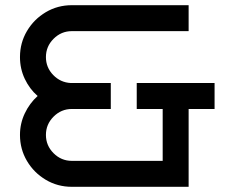

<svg xmlns="http://www.w3.org/2000/svg" viewBox="-20 -720 878 740"><path d="M707 0H257Q202 0 156.5 -27Q111 -54 84 -99.5Q57 -145 57 -200Q57 -244 75.5 -283Q94 -322 125 -350Q94 -377 75.5 -416Q57 -455 57 -500Q57 -555 84 -600.5Q111 -646 156.5 -673Q202 -700 257 -700H707V-600H257Q216 -600 186.5 -570.5Q157 -541 157 -500Q157 -460 185 -431Q213 -402 253 -400H407V-300H257Q216 -300 186.5 -270.5Q157 -241 157 -200Q157 -159 186.5 -129.5Q216 -100 257 -100H607V-300H507V-400H807V-300H707Z"/></svg>

Font: Bruno Ace SC
Style: Regular
Weight: 400
Version: Version 1.100; ttfautohint (v1.8.4.7-5d5b);gftools[0.9.27]